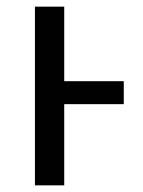

<svg xmlns="http://www.w3.org/2000/svg" viewBox="-20 -557 431 577"><path d="M173 -537V-313H352V-244H173V0H85V-537Z"/></svg>

Font: Apis
Style: Regular
Weight: 400
Designer: Monotype Design Team
Foundry: Monotype Imaging Inc.
Version: Version 2.000; build 0001